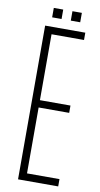

<svg xmlns="http://www.w3.org/2000/svg" viewBox="-99 -941 511 984"><g transform="rotate(10 157.0 -448.5)"><path d="M70 0V-800H279V-762H110V-419H269V-381H110V-38H279V0ZM195 -848V-897H244V-848ZM98 -848V-897H147V-848Z"/></g></svg>

Font: Big Shoulders Text Thin Thin
Style: Regular
Weight: 250
Version: Version 2.002